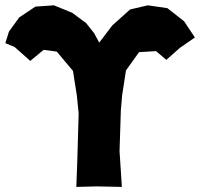

<svg xmlns="http://www.w3.org/2000/svg" viewBox="-32 -697 760 729"><path d="M-11.7 -533.2 23.4 -518.6 83 -465.8 133.8 -507.8 183.6 -501 245.1 -427.7 259.8 -334 266.6 -266.6 261.7 -92.8 257.8 12.7 335.9 10.7 430.7 12.7 421.9 -123 426.8 -277.3 431.6 -334 446.3 -429.7 496.1 -499 560.5 -502.9 599.6 -469.7 651.4 -515.6 708 -554.7 667 -616.2 603.5 -666 529.3 -676.8 461.9 -661.1 394.5 -600.6 344.7 -535.2 325.2 -571.3 294.9 -609.4 242.2 -648.4 172.9 -676.8 102.5 -671.9 41 -630.9 2 -577.1Z"/></svg>

Font: MaokenAssortedSans-Lite
Style: Lite
Weight: 400
Version: Version 1.400